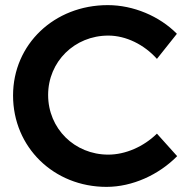

<svg xmlns="http://www.w3.org/2000/svg" viewBox="-20 -724 736 750"><path d="M593 -494 671 -592C603 -661 501 -704 401 -704C192 -704 31 -551 31 -351C31 -149 190 6 396 6C497 6 600 -41 672 -114L593 -202C541 -151 470 -120 403 -120C271 -120 168 -222 168 -353C168 -483 271 -585 403 -585C472 -585 543 -550 593 -494Z"/></svg>

Font: Montserrat_SPRD_medium Medium
Style: Regular
Weight: 400
Designer: Julieta Ulanovsky edited by Nelly Hempel
Foundry: Julieta Ulanovsky
Version: Version 4.000;PS 004.000;hotconv 1.0.88;makeotf.lib2.5.64775